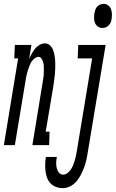

<svg xmlns="http://www.w3.org/2000/svg" viewBox="-61 -753 601 996"><path d="M-41 0 33 -450H13L16 -520H102L90 -447Q96 -461 103.5 -474.5Q111 -488 120 -499.5Q129 -511 143 -519.5Q157 -528 171 -528Q188 -528 199 -517Q210 -506 215 -492Q220 -478 222.5 -462Q225 -446 225.5 -430Q226 -414 225.5 -398Q225 -382 223.5 -366Q222 -350 219.5 -333.5Q217 -317 215 -301L176 -70H196L194 0H107L158 -312Q160 -322 161.5 -332.5Q163 -343 164.5 -353Q166 -363 166 -373.5Q166 -384 166.5 -394Q167 -404 166 -414Q165 -424 162 -433Q159 -442 153.5 -450Q148 -458 137 -458Q129 -458 121 -452Q113 -446 107 -439Q101 -432 97 -423.5Q93 -415 90 -406.5Q87 -398 84 -389.5Q81 -381 79 -372Q77 -363 75 -354.5Q73 -346 72 -337L16 0ZM470 -608Q457 -608 447 -615Q437 -622 432 -633.5Q427 -645 427 -658.5Q427 -672 429 -685Q431 -694 433.5 -702.5Q436 -711 443 -718.5Q450 -726 458.5 -729.5Q467 -733 476 -733Q489 -733 499.5 -725.5Q510 -718 514.5 -706.5Q519 -695 519.5 -681.5Q520 -668 518 -655Q517 -646 513.5 -637.5Q510 -629 503 -621.5Q496 -614 487.5 -611Q479 -608 470 -608ZM265 223Q246 223 229 216.5Q212 210 200.5 197.5Q189 185 183 168.5Q177 152 175 134Q173 116 173.5 97.5Q174 79 177 61H234Q231 75 230.5 89.5Q230 104 233 117.5Q236 131 244.5 142Q253 153 267 153Q279 153 290 144Q301 135 308 124Q315 113 319.5 101Q324 89 327.5 77Q331 65 333.5 52.5Q336 40 338 28L417 -450H342L345 -520H487L394 39Q391 59 386.5 78.5Q382 98 375 116.5Q368 135 358.5 153.5Q349 172 335.5 188Q322 204 303 213.5Q284 223 265 223Z"/></svg>

Font: Iosevka Curly Slab
Style: Italic
Weight: 400
Italic angle: -9°
Monospace: yes
Designer: Belleve Invis
Foundry: Belleve Invis
Version: Version 22.1.2; ttfautohint (v1.8.4)